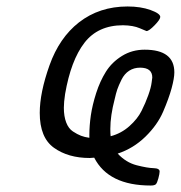

<svg xmlns="http://www.w3.org/2000/svg" viewBox="-20 -487 565 599"><path d="M104 -134.8Q104 -197.8 134.5 -283.4Q165 -369.1 226.1 -417Q290 -466.8 377.9 -466.8Q418.9 -466.8 449.5 -455.8Q480 -444.8 480 -434.1Q480 -426.3 462.4 -408.2Q444.8 -390.1 437 -390.1L416 -398.9Q396 -407.7 363.8 -408.2Q285.6 -408.2 243.4 -353.5Q201.2 -298.8 183.1 -193.8Q179.2 -168 179.2 -150.9Q179.2 -124 186.5 -105Q193.8 -85.9 207.5 -76.9Q221.2 -67.9 232.7 -63.5Q244.1 -59.1 258.8 -57.1V-66.9Q258.8 -94.7 263.4 -127Q268.1 -159.2 280 -196.5Q292 -233.9 310.5 -263.4Q329.1 -293 360.6 -312.5Q392.1 -332 431.2 -332Q523.9 -332 523.9 -261.2Q523.9 -243.2 515.4 -211.7Q506.8 -180.2 489 -138.7Q471.2 -97.2 433.6 -60.5Q396 -23.9 347.2 -7.8Q373 20 406.5 28.6Q439.9 37.1 459 37.6Q478 38.1 478 47.9Q478 54.7 474.1 69.3Q470.2 84 466.1 87.9Q461.9 91.8 450.2 91.8Q318.4 91.8 273.9 4.9Q272 4.9 267.1 5.4Q262.2 5.9 259.8 5.9Q192.9 5.9 148.4 -25.9Q104 -57.6 104 -134.8ZM324.2 -85Q324.2 -69.8 325.2 -62Q358.4 -70.8 383.8 -93.5Q409.2 -116.2 421.6 -141.1Q434.1 -166 442.6 -189.9Q451.2 -213.9 453.1 -230L455.1 -245.1Q455.1 -275.9 417 -275.9Q397.9 -275.9 383.1 -266.4Q368.2 -256.8 359.1 -238.5Q350.1 -220.2 345.9 -208Q341.8 -195.8 337.9 -178.2Q324.2 -126 324.2 -85Z"/></svg>

Font: CMU Concrete
Style: Italic
Weight: 500
Italic angle: -14.04°
Version: Version 0.7.0